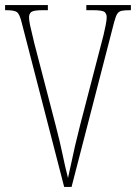

<svg xmlns="http://www.w3.org/2000/svg" viewBox="-20 -734 534 754"><path d="M65 -646Q57 -679 46.5 -686.5Q36 -694 4 -694H0V-714H168V-694H149Q112 -694 103 -687Q94 -680 94 -666Q94 -655 98 -635.5Q102 -616 107 -597Q112 -578 114 -567L198 -244Q216 -175 225.5 -128.5Q235 -82 247 -35Q255 -69 261 -98.5Q267 -128 275 -162.5Q283 -197 295 -244L379 -567Q382 -577 386.5 -596Q391 -615 395 -635Q399 -655 399 -666Q399 -680 390.5 -687Q382 -694 344 -694H319V-714H494V-694H491Q469 -694 457.5 -691.5Q446 -689 440 -679Q434 -669 428 -646L261 0H232Z"/></svg>

Font: Noto Serif Tamil ExtraCondensed Thin
Style: Italic
Weight: 100
Width: 2
Italic angle: -12°
Designer: Indian Type Foundry, Tom Grace, and the Monotype Design Team
Foundry: Monotype Imaging Inc.
Version: Version 2.003; ttfautohint (v1.8.4.7-5d5b)